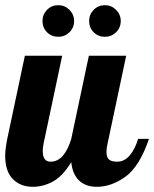

<svg xmlns="http://www.w3.org/2000/svg" viewBox="-28 -715 595 741"><path d="M153.5 -590.5C165.2 -578.8 179.7 -573 197 -573C213.7 -573 228 -578.8 240 -590.5C252 -602.2 258 -616.7 258 -634C258 -650.7 252 -665 240 -677C228 -689 213.7 -695 197 -695C179.7 -695 165.2 -689 153.5 -677C141.8 -665 136 -650.7 136 -634C136 -616.7 141.8 -602.2 153.5 -590.5ZM333.5 -590.5C345.2 -578.8 359.7 -573 377 -573C393.7 -573 408 -578.8 420 -590.5C432 -602.2 438 -616.7 438 -634C438 -650.7 432 -665 420 -677C408 -689 393.7 -695 377 -695C359.7 -695 345.2 -689 333.5 -677C321.8 -665 316 -650.7 316 -634C316 -616.7 321.8 -602.2 333.5 -590.5ZM21.5 -24C41.2 -4 67 6 99 6C125 6 150.5 -0.7 175.5 -14C200.5 -27.3 224.3 -52.3 247 -89C250.3 -57.7 260.5 -34 277.5 -18C294.5 -2 317.3 6 346 6C382.7 6 419.2 -6.8 455.5 -32.5C491.8 -58.2 522.3 -107 547 -179H505C497 -152.3 486.2 -131 472.5 -115C458.8 -99 442.7 -91 424 -91C409.3 -91 398.8 -93.8 392.5 -99.5C386.2 -105.2 383 -114.7 383 -128C383 -139.3 384.3 -150 387 -160L459 -500H315L247 -179C239 -151.7 228.3 -130.2 215 -114.5C201.7 -98.8 185.7 -91 167 -91C147 -91 137 -104.7 137 -132C137 -140.7 138 -150 140 -160L212 -500H68L0 -179C-5.3 -152.3 -8 -130.7 -8 -114C-8 -74 1.8 -44 21.5 -24Z"/></svg>

Font: DonutKreme
Style: Regular
Weight: 400
Designer: Impallari Type
Foundry: Impallari Type
Version: Version 2.100